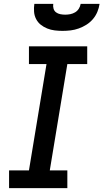

<svg xmlns="http://www.w3.org/2000/svg" viewBox="-20 -975 536 995"><path d="M27 0V-92H130L221 -643H130V-735H432V-643H329L238 -92H329V0ZM304 -815Q283 -815 263 -817.5Q243 -820 224.5 -827.5Q206 -835 191 -847Q176 -859 167 -876.5Q158 -894 156.5 -914.5Q155 -935 158 -955H256Q254 -942 257.5 -930Q261 -918 270.5 -911Q280 -904 292.5 -901.5Q305 -899 318 -899Q331 -899 344 -901.5Q357 -904 369 -911Q381 -918 388.5 -930Q396 -942 398 -955H496Q493 -934 484.5 -913.5Q476 -893 461.5 -876Q447 -859 428 -847Q409 -835 388 -827.5Q367 -820 346 -817.5Q325 -815 304 -815Z"/></svg>

Font: Iosevka Etoile SmBdObl
Style: Regular
Weight: 600
Italic angle: -9°
Designer: Belleve Invis
Foundry: Belleve Invis
Version: Version 15.5.2; ttfautohint (v1.8.4)